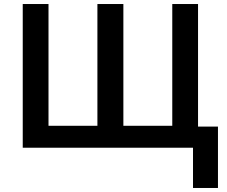

<svg xmlns="http://www.w3.org/2000/svg" viewBox="-20 -734 1126 954"><path d="M1063 -105V200H939V0H93V-714H221V-109H464V-714H593V-109H836V-714H964V-105Z"/></svg>

Font: Noto Sans SemiBold
Style: Regular
Weight: 600
Designer: Monotype Design Team
Foundry: Monotype Imaging Inc.
Version: Version 2.007